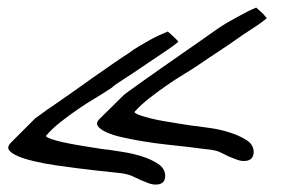

<svg xmlns="http://www.w3.org/2000/svg" viewBox="-20 -497 796 517"><path d="M75.2 -178.7Q77.1 -179.7 90.8 -189.9Q104.5 -200.2 127 -215.3Q149.4 -230.5 176.8 -250Q204.1 -269.5 231.9 -289.1Q259.8 -308.6 285.2 -326.2Q310.5 -343.8 329.1 -355.5Q338.9 -363.3 352.1 -371.1Q365.2 -378.9 378.9 -386.7Q392.6 -394.5 406.2 -400.9Q419.9 -407.2 431.6 -412.1Q433.6 -410.2 438 -406.7Q442.4 -403.3 446.8 -398.9Q451.2 -394.5 455.1 -390.6Q459 -386.7 460 -384.8Q460 -383.8 448.2 -375Q436.5 -366.2 418 -354Q399.4 -341.8 377.4 -326.7Q355.5 -311.5 335.4 -298.3Q315.4 -285.2 300.3 -275.4Q285.2 -265.6 282.2 -261.7Q260.7 -247.1 236.8 -232.9Q212.9 -218.8 189.5 -202.6Q166 -186.5 143.6 -168.9Q121.1 -151.4 103.5 -130.9Q105.5 -127 118.2 -122.6Q130.9 -118.2 148.4 -114.3Q166 -110.4 186 -106.9Q206.1 -103.5 224.1 -100.6Q242.2 -97.7 255.4 -95.7Q268.6 -93.8 272.5 -93.8Q285.2 -91.8 310.5 -87.9Q335.9 -84 361.3 -76.2Q386.7 -68.4 405.8 -55.7Q424.8 -43 424.8 -23.4Q424.8 0 399.4 0Q389.6 0 379.4 -3.9Q369.1 -7.8 358.9 -12.2Q348.6 -16.6 338.9 -21.5Q329.1 -26.4 319.3 -28.3Q311.5 -30.3 292 -32.2L246.1 -37.1Q219.7 -40 189 -43.9Q158.2 -47.9 127.9 -52.2Q97.7 -56.6 71.3 -63Q44.9 -69.3 27.8 -76.7Q10.7 -84 4.4 -92.8Q-2 -101.6 9.8 -113.3ZM314.5 -242.2Q315.4 -243.2 329.6 -253.4Q343.8 -263.7 365.7 -279.3Q387.7 -294.9 415 -314Q442.4 -333 470.2 -352.5Q498 -372.1 523.4 -389.6Q548.8 -407.2 566.4 -419.9Q587.9 -434.6 617.2 -450.2Q646.5 -466.8 669.9 -476.6Q671.9 -474.6 676.3 -470.7Q680.7 -466.8 685.1 -462.9Q689.5 -459 692.9 -454.6Q696.3 -450.2 698.2 -448.2Q698.2 -447.3 686.5 -438.5Q674.8 -429.7 655.8 -417.5Q636.7 -405.3 615.2 -390.1Q593.8 -375 573.7 -361.8Q553.7 -348.6 539.1 -338.9Q524.4 -329.1 520.5 -326.2Q499 -311.5 475.6 -297.4Q452.1 -283.2 428.2 -266.6Q404.3 -250 381.8 -232.4Q359.4 -214.8 341.8 -195.3Q343.8 -191.4 356 -187Q368.2 -182.6 385.7 -178.2Q403.3 -173.8 423.8 -170.4Q444.3 -167 462.4 -164.1Q480.5 -161.1 493.7 -159.2Q506.8 -157.2 510.7 -157.2Q523.4 -155.3 548.3 -151.9Q573.2 -148.4 599.1 -140.1Q625 -131.8 644 -119.6Q663.1 -107.4 663.1 -86.9Q662.1 -63.5 636.7 -63.5Q627 -63.5 617.2 -67.4Q607.4 -71.3 596.7 -75.2L577.1 -85Q568.4 -89.8 558.6 -91.8Q550.8 -93.8 531.2 -95.7L484.4 -101.6Q458 -104.5 427.2 -107.9Q396.5 -111.3 366.7 -116.2Q336.9 -121.1 310.5 -127Q284.2 -132.8 267.1 -140.6Q250 -148.4 243.7 -157.2Q237.3 -166 248 -176.8Z"/></svg>

Font: Indie Flower
Style: Regular
Weight: 400
Designer: Kimberly Geswein
Foundry: Kimberly Geswein
Version: Version 1.001 2010